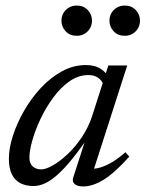

<svg xmlns="http://www.w3.org/2000/svg" viewBox="-20 -662 524 692"><path d="M244 -22.5 296 -183.5H309Q271.5 -128 241.5 -90.8Q211.5 -53.5 186.8 -31.8Q162 -10 141.2 -0.8Q120.5 8.5 101 8.5Q74 8.5 54 -1.5Q34 -11.5 23 -33.2Q12 -55 12 -90Q12 -127.5 26.5 -172.8Q41 -218 66.8 -262.8Q92.5 -307.5 127.2 -345Q162 -382.5 203.2 -405Q244.5 -427.5 289 -427.5Q318 -427.5 336.8 -417.5Q355.5 -407.5 371 -387L351 -360Q347 -372 333.5 -381.8Q320 -391.5 298.5 -391.5Q262.5 -391.5 230.5 -369Q198.5 -346.5 172 -310.5Q145.5 -274.5 126.2 -233.8Q107 -193 96.5 -155.8Q86 -118.5 86 -94Q86 -72.5 98 -62Q110 -51.5 128.5 -51.5Q145 -51.5 170.5 -66Q196 -80.5 223.5 -106.2Q251 -132 274.8 -167.2Q298.5 -202.5 312 -243.5L370.5 -426H431H438.5L313 -35.5L304.5 -54.5Q321 -52 342.2 -58.5Q363.5 -65 386.8 -79.2Q410 -93.5 432 -113.5L446 -97.5Q392 -37.5 352.8 -13.8Q313.5 10 280 10Q258.5 10 248.8 1Q239 -8 244 -22.5ZM256.5 -533Q232 -533 216.8 -549Q201.5 -565 201.5 -587.5Q201.5 -602.5 208.5 -614.8Q215.5 -627 228 -634.5Q240.5 -642 256.5 -642Q281 -642 296.2 -626Q311.5 -610 311.5 -587.5Q311.5 -572.5 304.5 -560.2Q297.5 -548 285.2 -540.5Q273 -533 256.5 -533ZM429.5 -533Q405 -533 389.8 -549Q374.5 -565 374.5 -587.5Q374.5 -602.5 381.5 -614.8Q388.5 -627 401 -634.5Q413.5 -642 429.5 -642Q454 -642 469.2 -626Q484.5 -610 484.5 -587.5Q484.5 -572.5 477.5 -560.2Q470.5 -548 458.2 -540.5Q446 -533 429.5 -533Z"/></svg>

Font: Newsreader 16pt
Style: Italic
Weight: 400
Italic angle: -17°
Designer: Hugues Gentile
Foundry: Production Type
Version: Version 1.003